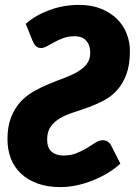

<svg xmlns="http://www.w3.org/2000/svg" viewBox="-20 -756 560 784"><path d="M85 -658.5Q105 -676.5 130 -690.8Q155 -705 183 -715.2Q211 -725.5 241.2 -730.8Q271.5 -736 302.5 -736Q354 -736 392.8 -720.2Q431.5 -704.5 457.8 -678.5Q484 -652.5 497.2 -618.5Q510.5 -584.5 510.5 -548Q510.5 -491 496 -452.2Q481.5 -413.5 457.8 -387.5Q434 -361.5 403.5 -345.5Q373 -329.5 341.5 -318Q310 -306.5 279.5 -296.8Q249 -287 225.2 -273.2Q201.5 -259.5 187 -239Q172.5 -218.5 172.5 -186Q172.5 -152 190.8 -136.5Q209 -121 239 -121Q269.5 -121 293.2 -130.8Q317 -140.5 336 -152.2Q355 -164 370.2 -173.8Q385.5 -183.5 400 -183.5Q411 -183.5 419.8 -177.8Q428.5 -172 433 -163.5L471.5 -88Q448.5 -66.5 419.2 -49Q390 -31.5 357.8 -18.8Q325.5 -6 292 1Q258.5 8 227 8Q174.5 8 134 -6.5Q93.5 -21 66 -46.8Q38.5 -72.5 24.5 -108.5Q10.5 -144.5 10.5 -187.5Q10.5 -239.5 25 -276.5Q39.5 -313.5 63.2 -339.5Q87 -365.5 117.5 -382.8Q148 -400 179.5 -413Q211 -426 241.5 -437.2Q272 -448.5 295.8 -462.2Q319.5 -476 334 -494.5Q348.5 -513 348.5 -541Q348.5 -570.5 332.8 -589.2Q317 -608 284 -608Q259 -608 238.8 -600.5Q218.5 -593 202 -584Q185.5 -575 172.2 -567.5Q159 -560 148 -560Q136 -560 128.8 -565.8Q121.5 -571.5 115.5 -583.5Z"/></svg>

Font: Lato Black
Style: Italic
Weight: 900
Italic angle: -7°
Designer: Lukasz Dziedzic
Foundry: tyPoland Lukasz Dziedzic
Version: Version 2.007; 2014-02-27